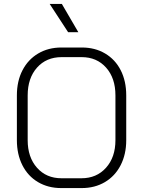

<svg xmlns="http://www.w3.org/2000/svg" viewBox="-20 -950 729 978"><path d="M66 -236V-464Q66 -537 94.5 -592Q123 -647 174.5 -677.5Q226 -708 293 -708H397Q464 -708 515.5 -677.5Q567 -647 595 -592Q623 -537 623 -464V-236Q623 -164 594.5 -108.5Q566 -53 514.5 -22.5Q463 8 396 8H292Q225 8 173.5 -22.5Q122 -53 94 -108.5Q66 -164 66 -236ZM395 -42Q472 -42 520 -95.5Q568 -149 568 -236V-464Q568 -552 520.5 -605.5Q473 -659 396 -659H294Q216 -659 168.5 -605.5Q121 -552 121 -464V-236Q121 -149 168.5 -95.5Q216 -42 293 -42ZM233 -930H295L379 -786H327Z"/></svg>

Font: Bai Jamjuree Light
Style: Regular
Weight: 300
Designer: Katatrad Aksorn Co.,Ltd.
Foundry: Cadson Demak Co.,Ltd.
Version: Version 1.000; ttfautohint (v1.6)